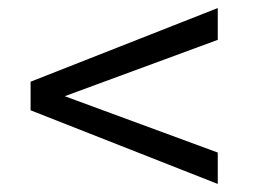

<svg xmlns="http://www.w3.org/2000/svg" viewBox="-20 -590 640 477"><path d="M521 -570V-491L111 -340V-362L521 -211V-133L56 -316V-387Z"/></svg>

Font: SUSE
Style: Regular
Weight: 400
Designer: Rene Bieder
Foundry: SUSE
Version: Version 1.000